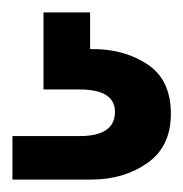

<svg xmlns="http://www.w3.org/2000/svg" viewBox="-20 -27 295 309"><path d="M0 262V192H108Q165 192 165 153Q165 117 108 117H50V-7H125V52Q178 51 216.5 76Q255 101 255 156Q255 209 217 235.5Q179 262 127 262Z"/></svg>

Font: DM Sans SemiBold
Style: Regular
Weight: 600
Designer: Colophon Foundry, Jonny Pinhorn
Foundry: Colophon Foundry
Version: Version 4.004; ttfautohint (v1.8.4.7-5d5b)